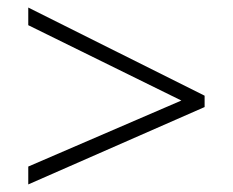

<svg xmlns="http://www.w3.org/2000/svg" viewBox="-20 -614 611 504"><path d="M54.2 -176.8 456.1 -350.1 54.2 -547.9V-594.2L517.1 -362.8V-333L54.2 -129.9Z"/></svg>

Font: Zoram GWebM Light
Style: Regular
Weight: 300
Foundry: Ascender Corporation
Version: Version 1.000